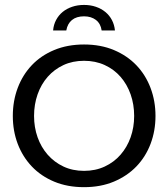

<svg xmlns="http://www.w3.org/2000/svg" viewBox="-20 -753 685 782"><path d="M32.2 -280.8Q32.2 -341.8 52.2 -395Q72.3 -448.2 109.6 -487.5Q147 -526.9 200.9 -549.3Q254.9 -571.8 322.3 -571.8Q390.1 -571.8 444.1 -549.1Q498 -526.4 535.6 -487.1Q573.2 -447.8 593.3 -394.5Q613.3 -341.3 613.3 -280.8Q613.3 -220.2 593.3 -167.2Q573.2 -114.3 535.6 -75.2Q498 -36.1 444.1 -13.4Q390.1 9.3 322.3 9.3Q254.4 9.3 200.7 -13.2Q147 -35.6 109.6 -75Q72.3 -114.3 52.2 -167Q32.2 -219.7 32.2 -280.8ZM118.7 -280.8Q118.7 -234.4 133.1 -193.8Q147.5 -153.3 174.3 -122.8Q201.2 -92.3 238.5 -74.7Q275.9 -57.1 322.3 -57.1Q368.7 -57.1 406.5 -74.7Q444.3 -92.3 470.9 -122.8Q497.6 -153.3 512 -193.8Q526.4 -234.4 526.4 -280.8Q526.4 -327.6 512 -368.7Q497.6 -409.7 470.9 -440.2Q444.3 -470.7 406.5 -488Q368.7 -505.4 322.3 -505.4Q275.9 -505.4 238.5 -488Q201.2 -470.7 174.3 -440.2Q147.5 -409.7 133.1 -368.7Q118.7 -327.6 118.7 -280.8ZM196.3 -628.9Q198.2 -652.3 208.5 -671.6Q218.8 -690.9 235.1 -704.3Q251.5 -717.8 273.7 -725.3Q295.9 -732.9 322.3 -732.9Q348.6 -732.9 370.6 -725.3Q392.6 -717.8 409.2 -704.1Q425.8 -690.4 435.8 -671.4Q445.8 -652.3 448.2 -628.9H394Q390.1 -656.7 370.8 -671.6Q351.6 -686.5 322.3 -686.5Q291.5 -686.5 273.2 -671.6Q254.9 -656.7 250 -628.9Z"/></svg>

Font: Rokkitt
Style: Regular
Weight: 400
Version: Version 1.2; ttfautohint (v1.5) -l 7 -r 28 -G 50 -x 13 -D la